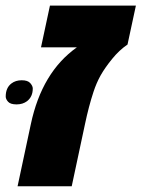

<svg xmlns="http://www.w3.org/2000/svg" viewBox="-62 -652 496 672"><path d="M413.6 -632.3 384.3 -496.1Q355.5 -476.6 330.6 -446Q305.7 -415.5 290.5 -388.7Q275.4 -361.8 265.1 -330.1Q248.5 -279.8 235.4 -217.3L189 0H-0.5L45.9 -217.3Q84.5 -399.4 207 -486.3H81.5L112.8 -632.3ZM-22 -359.9Q-7.3 -371.1 13.9 -371.1Q35.2 -371.1 43.9 -361.1Q52.7 -351.1 52.7 -342.3Q52.7 -313.5 32.7 -297.9Q17.6 -286.6 -3.9 -286.6Q-25.4 -286.6 -33.7 -295.9Q-42 -305.2 -42 -314Q-42 -344.7 -22 -359.9Z"/></svg>

Font: Open Sans Hebrew Extra Bold
Style: Italic
Weight: 800
Italic angle: -12°
Foundry: Ascender Corporation, Yanek Iontef
Version: Version 2.001;PS 002.001;hotconv 1.0.70;makeotf.lib2.5.58329